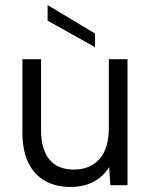

<svg xmlns="http://www.w3.org/2000/svg" viewBox="-20 -735 602 762"><path d="M169 -715 357 -602V-548L169 -653ZM486 0H418L413 -72Q390 -34 351 -13.5Q312 7 260 7Q202 7 159 -17Q116 -41 92.5 -89Q69 -137 69 -210V-500H143V-218Q143 -141 176.5 -101.5Q210 -62 273 -62Q337 -62 374.5 -103.5Q412 -145 412 -229V-500H486Z"/></svg>

Font: Albert Sans
Style: Regular
Weight: 400
Designer: Andreas Rasmussen
Foundry: a.Foundry
Version: Version 1.025